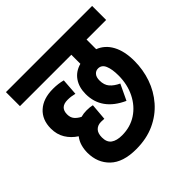

<svg xmlns="http://www.w3.org/2000/svg" viewBox="-164 -761 901 901"><g transform="rotate(-45 286.0 -311.0)"><path d="M242 -93Q297 -93 339 -120.5Q381 -148 405 -196Q429 -244 429 -304Q429 -345 418.5 -370Q408 -395 384 -395Q369 -395 359 -383.5Q349 -372 349 -350Q349 -320 364.5 -302Q380 -284 408 -271L371 -193Q258 -244 258 -351Q258 -396 279.5 -427Q301 -458 341 -469V-529H0V-622H572V-529H442V-465Q484 -449 507 -406.5Q530 -364 530 -299Q530 -241 511.5 -187.5Q493 -134 456 -91.5Q419 -49 365.5 -24.5Q312 0 243 0Q156 0 112.5 -42Q69 -84 69 -151Q69 -173 75 -194.5Q81 -216 95 -234Q64 -254 46 -283.5Q28 -313 28 -352Q28 -410 65 -443.5Q102 -477 167 -477Q202 -477 231 -469L225 -386Q213 -389 202 -390.5Q191 -392 179 -392Q129 -392 129 -345Q129 -324 140 -311Q151 -298 169 -289Q187 -294 207 -294Q230 -294 245 -290L238 -207Q234 -207 228 -207.5Q222 -208 217 -208Q195 -208 181.5 -194.5Q168 -181 168 -153Q168 -121 187.5 -107Q207 -93 242 -93Z"/></g></svg>

Font: Noto Sans ExtraCondensed SemiBold
Style: Italic
Weight: 600
Width: 2
Italic angle: -12°
Designer: Monotype Design Team
Foundry: Monotype Imaging Inc.
Version: Version 2.013; ttfautohint (v1.8.4.7-5d5b)